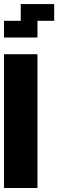

<svg xmlns="http://www.w3.org/2000/svg" viewBox="-20 -937 373 957"><path d="M0 0V-666.7H166.7V0ZM83.3 -916.7H250V-833.3H166.7V-750H0V-833.3H83.3Z"/></svg>

Font: Galmuri11 Bold
Style: Regular
Weight: 700
Designer: Lee Minseo (quiple)
Version: Version 2.397;hotconv 1.1.1;makeotfexe 2.6.0 DEVELOPMENT